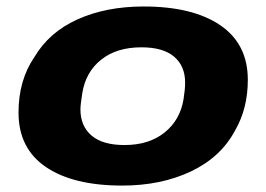

<svg xmlns="http://www.w3.org/2000/svg" viewBox="-20 -560 821 592"><path d="M356.9 12.2Q205.6 12.2 121.3 -45.2Q37.1 -102.5 37.1 -212.9Q37.1 -312.5 85.9 -383.8Q131.3 -460.9 219.5 -500.5Q307.6 -540 422.9 -540Q574.2 -540 659.2 -482.2Q744.1 -424.3 744.1 -314Q744.1 -225.6 705.1 -158.2Q661.1 -75.2 568.8 -31.5Q476.6 12.2 356.9 12.2ZM363.8 -112.8Q439 -112.8 487.1 -151.1Q535.2 -189.5 545.9 -253.9Q550.8 -284.7 550.8 -305.2Q550.8 -356.4 516.8 -385.3Q482.9 -414.1 416 -414.1Q339.8 -414.1 292.2 -376.2Q244.6 -338.4 233.9 -273.9Q228 -236.8 228 -223.1Q228 -171.4 262.2 -142.1Q296.4 -112.8 363.8 -112.8Z"/></svg>

Font: Archivo Expanded ExtraBold
Style: Italic
Weight: 800
Width: 7
Italic angle: -10°
Designer: Hector Gatti
Foundry: Omnibus-Type
Version: Version 2.001